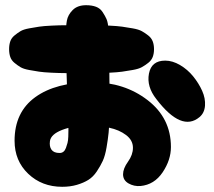

<svg xmlns="http://www.w3.org/2000/svg" viewBox="-20 -720 821 738"><path d="M219 -2Q250 -2 275.5 -9.5Q301 -17 319.5 -28.5Q338 -40 352 -61Q366 -82 375 -101.5Q384 -121 389.5 -153Q395 -185 397.5 -210Q400 -235 401 -275.5Q402 -316 401.5 -344Q401 -372 400.5 -418Q400 -464 400 -493Q400 -501 400 -516Q400 -549 399.5 -565.5Q399 -582 397 -608Q395 -634 389.5 -646.5Q384 -659 374.5 -673.5Q365 -688 349 -694Q333 -700 311 -700Q278 -700 259.5 -681.5Q241 -663 237 -640.5Q233 -618 233 -583Q233 -497 237.5 -388.5Q242 -280 242 -270Q242 -263 242.5 -247Q243 -231 243 -220.5Q243 -210 242.5 -195Q242 -180 239.5 -170.5Q237 -161 233.5 -151.5Q230 -142 224 -137Q218 -132 209 -132Q187 -132 178 -144.5Q169 -157 172 -178Q176 -204 218.5 -220.5Q261 -237 317 -237Q362 -237 400 -229Q438 -221 464.5 -201Q491 -181 491 -152Q491 -125 472 -98.5Q453 -72 453 -50Q453 -27 474 -15Q495 -3 520 -5Q573 -10 605 -57.5Q637 -105 637 -155Q637 -266 547.5 -335Q458 -404 334 -404Q195 -404 115.5 -346.5Q36 -289 36 -179Q36 -102 88.5 -52Q141 -2 219 -2ZM230.5 -439Q251 -439 289 -439Q327 -439 348 -439Q369 -439 400.5 -440.5Q432 -442 449.5 -444.5Q467 -447 490 -451Q513 -455 525.5 -462Q538 -469 550 -478.5Q562 -488 567 -501Q572 -514 572 -531Q572 -548 567 -561Q562 -574 550 -583.5Q538 -593 525.5 -600Q513 -607 490 -611Q467 -615 449.5 -617.5Q432 -620 400.5 -621.5Q369 -623 348 -623Q327 -623 289 -623Q251 -623 230.5 -623Q210 -623 178.5 -621.5Q147 -620 130.5 -617.5Q114 -615 92 -611Q70 -607 58.5 -600Q47 -593 35.5 -583.5Q24 -574 19.5 -561Q15 -548 15 -531Q15 -514 19.5 -501Q24 -488 35.5 -478.5Q47 -469 58.5 -462Q70 -455 92 -451Q114 -447 130.5 -444.5Q147 -442 178.5 -440.5Q210 -439 230.5 -439ZM747 -270Q766 -286 768 -314Q770 -342 757 -371Q744 -400 722.5 -426.5Q701 -453 672 -470Q643 -487 615 -487Q562 -487 552.5 -437Q543 -387 581 -339Q678 -212 747 -270Z"/></svg>

Font: Cherry Bomb
Style: Regular
Weight: 400
Designer: satsuyako
Foundry: satsuyako
Version: Version 4.0